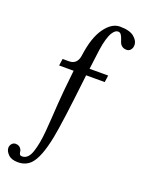

<svg xmlns="http://www.w3.org/2000/svg" viewBox="-175 -777 786 1028"><g transform="rotate(20 217.5 -263.0)"><path d="M325.7 -697.8Q380.4 -697.8 406.2 -677Q432.1 -656.2 432.1 -629.9Q432.1 -614.7 423.3 -603.8Q414.6 -592.8 400.4 -592.8Q372.1 -592.8 360.4 -618.2Q359.4 -620.1 354 -636.5Q348.6 -652.8 342.3 -661.1Q335.9 -669.4 325.2 -669.4Q317.4 -669.4 309.8 -664.1Q302.2 -658.7 293.7 -645.5Q285.2 -632.3 277.1 -605.5Q269 -578.6 263.7 -540.5L249.5 -429.7H355.5L350.1 -390.6H244.1L242.2 -373.5Q211.9 -106.9 194.8 -20.5Q170.4 102.5 131.3 143.1Q103.5 171.9 59.1 171.9Q22 171.9 3.7 153.3Q-14.6 134.8 -14.6 116.2Q-14.6 103.5 -6.1 93.3Q2.4 83 15.6 83Q39.1 83 49.3 103.5Q51.3 107.4 52.5 116.5Q53.7 125.5 57.1 130.1Q60.5 134.8 69.8 134.8Q87.4 134.8 100.3 122.1Q113.3 109.4 121.3 84.5Q129.4 59.6 134.8 30.3Q140.1 1 143.6 -39.6Q147 -80.1 149.2 -116Q151.4 -151.9 154.5 -198.5Q157.7 -245.1 161.1 -278.3L172.9 -390.6H90.3L95.7 -429.7H131.8Q179.2 -429.7 186.5 -483.4Q200.2 -587.9 239.5 -642.8Q278.8 -697.8 325.7 -697.8Z"/></g></svg>

Font: Libertinage
Style: b
Weight: 400
Designer: OSP
Foundry: OSP
Version: Version 1.0; 2008; OFL relea